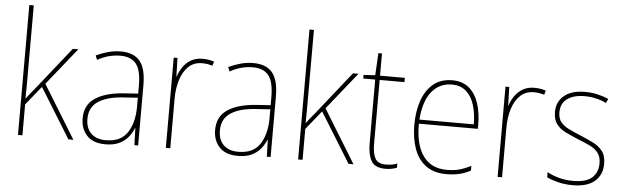

<svg xmlns="http://www.w3.org/2000/svg" viewBox="-48 -1028 3640 1119"><g transform="rotate(5 1771.5 -468.0)"><path d="M109 -469Q109 -426 109 -388Q109 -350 108 -307Q122 -326 132 -338.5Q142 -351 156 -367L358 -621H390L216 -404L407 -93H378L198 -384L109 -274V-93H83V-853H109Z M638 -630Q713 -630 749.5 -587Q786 -544 786 -446V-93H764L761 -192H759Q748 -164 728 -139Q708 -114 675.5 -98.5Q643 -83 595 -83Q522 -83 486 -122.5Q450 -162 450 -222Q450 -301 509 -340.5Q568 -380 672 -388L760 -394V-440Q760 -530 730.5 -567.5Q701 -605 638 -605Q606 -605 573.5 -597Q541 -589 504 -569L494 -594Q528 -610 564.5 -620Q601 -630 638 -630ZM673 -364Q581 -358 529.5 -324Q478 -290 478 -222Q478 -168 508.5 -137.5Q539 -107 595 -107Q682 -107 720.5 -164.5Q759 -222 760 -313V-370Z M1116 -629Q1154 -629 1184 -618L1177 -594Q1163 -598 1148.5 -600.5Q1134 -603 1116 -603Q1068 -603 1036.5 -573Q1005 -543 989.5 -493Q974 -443 974 -383V-93H948V-621H970L973 -513H975Q984 -542 1002 -568.5Q1020 -595 1048.5 -612Q1077 -629 1116 -629Z M1413 -630Q1488 -630 1524.5 -587Q1561 -544 1561 -446V-93H1539L1536 -192H1534Q1523 -164 1503 -139Q1483 -114 1450.5 -98.5Q1418 -83 1370 -83Q1297 -83 1261 -122.5Q1225 -162 1225 -222Q1225 -301 1284 -340.5Q1343 -380 1447 -388L1535 -394V-440Q1535 -530 1505.5 -567.5Q1476 -605 1413 -605Q1381 -605 1348.5 -597Q1316 -589 1279 -569L1269 -594Q1303 -610 1339.5 -620Q1376 -630 1413 -630ZM1448 -364Q1356 -358 1304.5 -324Q1253 -290 1253 -222Q1253 -168 1283.5 -137.5Q1314 -107 1370 -107Q1457 -107 1495.5 -164.5Q1534 -222 1535 -313V-370Z M1748 -469Q1748 -426 1748 -388Q1748 -350 1747 -307Q1761 -326 1771 -338.5Q1781 -351 1795 -367L1997 -621H2029L1855 -404L2046 -93H2017L1837 -384L1748 -274V-93H1722V-853H1748Z M2233 -108Q2254 -108 2270.5 -111Q2287 -114 2300 -120V-95Q2286 -90 2270.5 -86.5Q2255 -83 2233 -83Q2172 -83 2150.5 -120Q2129 -157 2129 -223V-596H2059V-617L2127 -621L2134 -751H2155V-621H2300V-596H2155V-223Q2155 -167 2171 -137.5Q2187 -108 2233 -108Z M2577 -631Q2639 -631 2677 -597.5Q2715 -564 2732.5 -509Q2750 -454 2750 -388V-362H2405Q2404 -239 2451.5 -173.5Q2499 -108 2590 -108Q2630 -108 2661 -116Q2692 -124 2731 -144V-116Q2699 -99 2665.5 -91Q2632 -83 2590 -83Q2516 -83 2469.5 -117.5Q2423 -152 2401 -213Q2379 -274 2379 -354Q2379 -431 2400.5 -494Q2422 -557 2466 -594Q2510 -631 2577 -631ZM2577 -606Q2505 -606 2459.5 -550.5Q2414 -495 2406 -386H2724Q2724 -449 2708.5 -499Q2693 -549 2660.5 -577.5Q2628 -606 2577 -606Z M3057 -629Q3095 -629 3125 -618L3118 -594Q3104 -598 3089.5 -600.5Q3075 -603 3057 -603Q3009 -603 2977.5 -573Q2946 -543 2930.5 -493Q2915 -443 2915 -383V-93H2889V-621H2911L2914 -513H2916Q2925 -542 2943 -568.5Q2961 -595 2989.5 -612Q3018 -629 3057 -629Z M3501 -223Q3501 -159 3458 -121Q3415 -83 3328 -83Q3280 -83 3240.5 -93.5Q3201 -104 3177 -116V-146Q3210 -128 3248.5 -118Q3287 -108 3328 -108Q3405 -108 3439.5 -139Q3474 -170 3474 -224Q3474 -261 3456.5 -284Q3439 -307 3408 -322Q3377 -337 3338 -352Q3297 -369 3263 -385.5Q3229 -402 3209 -428.5Q3189 -455 3189 -500Q3189 -559 3232 -595Q3275 -631 3354 -631Q3394 -631 3429.5 -622.5Q3465 -614 3492 -602L3480 -577Q3457 -590 3422.5 -598Q3388 -606 3354 -606Q3290 -606 3252.5 -579Q3215 -552 3215 -500Q3215 -463 3232.5 -442Q3250 -421 3279.5 -406.5Q3309 -392 3346 -377Q3386 -360 3421.5 -343Q3457 -326 3479 -298.5Q3501 -271 3501 -223Z"/></g></svg>

Font: Noto Sans Kannada UI SemiCondensed Thin
Style: Regular
Weight: 100
Width: 4
Designer: Jelle Bosma - Monotype Design Team
Foundry: Monotype Imaging Inc.
Version: Version 2.005; ttfautohint (v1.8.4.7-5d5b)